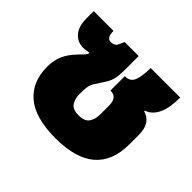

<svg xmlns="http://www.w3.org/2000/svg" viewBox="-125 -688 873 873"><g transform="rotate(45 311.5 -251.0)"><path d="M317 15Q574 15 574 -204V-264Q574 -341 515 -357V-361Q587 -386 587 -517H397Q397 -468 386.5 -438Q376 -408 344 -408H340V-315H343Q384 -315 384 -262V-207Q384 -175 370 -154Q356 -133 317 -133Q280 -133 266 -153Q252 -173 252 -202V-220Q252 -260 264 -278.5Q276 -297 292 -322Q308 -345 314 -366.5Q320 -388 320 -436V-517H230L214 -483Q202 -472 185 -472Q158 -472 158 -517H31V-470Q31 -419 54.5 -392Q78 -365 115 -365Q123 -365 131.5 -366.5Q140 -368 149 -369L152 -368Q150 -358 138.5 -346Q127 -334 121 -328Q86 -292 73 -259.5Q60 -227 60 -194V-187Q60 -92 123 -38.5Q186 15 317 15Z"/></g></svg>

Font: Noto Sans Thai UI Black
Style: Regular
Weight: 900
Designer: Monotype Design Team
Foundry: Monotype Imaging Inc.
Version: Version 1.901